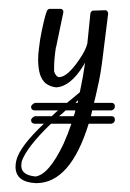

<svg xmlns="http://www.w3.org/2000/svg" viewBox="-20 -365 294 433"><path d="M192 -133H231Q240 -133 239 -123Q237 -117 231 -116H188Q186 -108 185 -103H231Q240 -103 239 -93Q237 -87 231 -86H180Q139 47 63 48Q62 48 61 48Q16 46 15 12Q15 4 17 -4Q25 -35 79 -86H59Q50 -86 50 -95Q53 -101 59 -103H97Q99 -105 101 -107Q106 -112 111 -116H59Q50 -116 50 -125Q53 -131 59 -133H131Q140 -140 160 -157Q167 -189 172 -224Q170 -220 168 -217Q139 -170 107 -168Q94 -169 83 -177Q74 -185 70 -198Q66 -212 66 -231Q66 -243 68 -257Q70 -276 74.5 -297Q79 -318 82 -329L86 -341Q88 -344 91 -345H118Q123 -343 123 -338Q123 -338 107 -261Q107 -259 106 -258Q102 -231 102 -212Q102 -207 102 -204Q106 -192 113 -191Q132 -191 159 -231Q173 -251 177 -267L184 -336Q186 -340 189 -341L219 -342Q223 -340 224 -335Q224 -335 210 -223Q207 -200 203 -181Q195 -144 192 -133ZM149 -133H155Q156 -136 156 -139L155 -138L154 -137L153 -136L152 -135L151 -134L150 -133ZM128 -116Q120 -108 113 -103H146Q149 -109 150 -116ZM95 -86Q40 -33 29 -1Q28 5 28 10Q29 30 60 33Q90 29 123 -40Q133 -62 141 -86Z"/></svg>

Font: Maria
Style: Christmas
Weight: 400
Designer: Muhammad Yoni
Version: Version 001.000